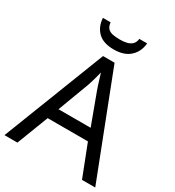

<svg xmlns="http://www.w3.org/2000/svg" viewBox="-214 -1044 1067 1169"><g transform="rotate(30 319.5 -459.0)"><path d="M545 0 459 -221H176L91 0H0L279 -717H360L638 0ZM352 -517Q349 -525 342 -546Q335 -567 328.5 -589.5Q322 -612 318 -624Q313 -604 307.5 -583.5Q302 -563 296.5 -546Q291 -529 287 -517L206 -301H432ZM473 -918Q468 -858 427.5 -821Q387 -784 315 -784Q241 -784 203.5 -820.5Q166 -857 162 -918H216Q219 -891 231.5 -877.5Q244 -864 265.5 -859.5Q287 -855 317 -855Q343 -855 364.5 -860Q386 -865 400.5 -878.5Q415 -892 418 -918Z"/></g></svg>

Font: Noto Sans Canadian Aboriginal
Style: Regular
Weight: 400
Designer: Monotype Design Team, Typotheque's Kevin King
Foundry: Monotype Imaging Inc.
Version: Version 2.002